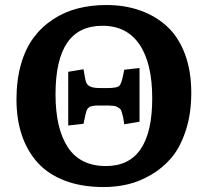

<svg xmlns="http://www.w3.org/2000/svg" viewBox="-20 -734 832 768"><path d="M395 14.2Q307.1 14.2 240 -11.2Q172.9 -36.6 130.6 -83.5Q88.4 -130.4 67.1 -194.1Q45.9 -257.8 45.9 -336.9Q45.9 -414.1 64 -477.1Q82 -540 114.5 -583.5Q147 -627 192.4 -656.7Q237.8 -686.5 291 -700.2Q344.2 -713.9 405.8 -713.9Q478.5 -713.9 539.6 -692.6Q600.6 -671.4 647 -629.4Q693.4 -587.4 719.2 -519.3Q745.1 -451.2 745.1 -362.8Q745.1 -278.8 723.1 -211.9Q701.2 -145 666.3 -103.5Q631.3 -62 584.2 -34.7Q537.1 -7.3 490.7 3.4Q444.3 14.2 395 14.2ZM403.8 -69.8Q588.9 -69.8 588.9 -340.8Q588.9 -481 538.1 -555.9Q487.3 -630.9 390.1 -630.9Q294.9 -630.9 248.5 -562.5Q202.1 -494.1 202.1 -356.9Q202.1 -219.2 251.7 -144.5Q301.3 -69.8 403.8 -69.8ZM252.9 -231.9V-446.8L314 -457Q320.8 -411.6 326.2 -401.4Q334.5 -385.7 360.4 -382.8Q370.1 -381.8 384.8 -381.8H410.2Q448.2 -381.8 457.3 -390.6Q466.3 -399.4 474.1 -440.9Q476.1 -449.7 477.1 -455.1L538.1 -461.9V-247.1L477.1 -236.8Q474.1 -256.8 472.7 -264.4Q471.2 -272 467.8 -283.4Q464.4 -294.9 461.2 -297.9Q458 -300.8 450.9 -305.2Q443.8 -309.6 435.1 -310.5Q426.3 -311.5 412.1 -312H388.2Q376 -312 368.4 -312Q360.8 -312 353.5 -310.5Q346.2 -309.1 342.5 -308.3Q338.9 -307.6 334.7 -303.5Q330.6 -299.3 329.1 -297.4Q327.6 -295.4 325.2 -287.6Q322.8 -279.8 321.8 -275.4Q320.8 -271 318.4 -258.8Q315.9 -246.6 314 -238.8Z"/></svg>

Font: Literata Book
Style: Bold
Weight: 700
Designer: Latin by Veronika Burian and Jose Scaglione. Greek by Irene Vlachou. Cyrillic by Vera Evstafieva
Foundry: TypeTogether
Version: Version 2.003;PS 002.003;hotconv 1.0.88;makeotf.lib2.5.64775